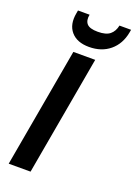

<svg xmlns="http://www.w3.org/2000/svg" viewBox="-171 -990 748 1057"><g transform="rotate(20 202.5 -461.5)"><path d="M24 0 148 -700H276L152 0ZM219 -755Q148 -755 113 -796Q78 -837 91 -906L94 -923H162Q155 -888 171.5 -869Q188 -850 236 -850Q284 -850 307 -869Q330 -888 337 -923H405L402 -906Q389 -836 340.5 -795.5Q292 -755 219 -755Z"/></g></svg>

Font: DeepMind Sans
Style: Bold Italic
Weight: 700
Italic angle: -10°
Designer: Jonny Pinhorn / Modifications: Colophon Foundry
Foundry: Colophon Foundry
Version: Version 1.002; ttfautohint (v1.8.2)